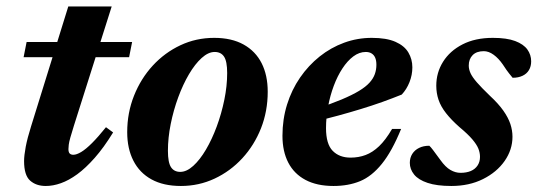

<svg xmlns="http://www.w3.org/2000/svg" viewBox="-20 -574 1696 606"><path d="M54.5 -393.5 64 -441.5H397L387.5 -393.5ZM213.5 -178Q206 -154 202 -139.8Q198 -125.5 197 -117.2Q196 -109 196 -103.5Q196 -93.5 200 -89.5Q204 -85.5 211.5 -85.5Q221.5 -85.5 236.2 -94.2Q251 -103 270.5 -122.5Q290 -142 314.5 -172.5L337 -156Q307.5 -108 279 -75.8Q250.5 -43.5 223.8 -24Q197 -4.5 172.2 4.2Q147.5 13 124.5 13Q94 13 75 -4Q56 -21 56 -65.5Q56 -83 61.2 -110.8Q66.5 -138.5 78 -175L195.5 -553.5H332.5Z M656 -454.5Q711 -454.5 748.8 -433.5Q786.5 -412.5 805.8 -374.5Q825 -336.5 825 -284.5Q825 -223 803.8 -169.2Q782.5 -115.5 744.8 -74.5Q707 -33.5 657.2 -10.2Q607.5 13 551 13Q496 13 458.2 -7.8Q420.5 -28.5 401 -66.8Q381.5 -105 381.5 -157Q381.5 -218 403 -272Q424.5 -326 462.2 -367Q500 -408 549.5 -431.2Q599 -454.5 656 -454.5ZM549 -31.5Q569 -31.5 590 -50.5Q611 -69.5 630 -101.8Q649 -134 664 -174.5Q679 -215 688 -258.8Q697 -302.5 697 -343.5Q697 -380.5 687.2 -395.2Q677.5 -410 657.5 -410Q637.5 -410 616.5 -391Q595.5 -372 576.5 -339.8Q557.5 -307.5 542.5 -266.8Q527.5 -226 518.8 -182.5Q510 -139 510 -98Q510 -61 519.8 -46.2Q529.5 -31.5 549 -31.5Z M1134.5 -410Q1114 -410 1095.2 -396Q1076.5 -382 1060.8 -358Q1045 -334 1033.5 -303.2Q1022 -272.5 1015.5 -238Q1009 -203.5 1009 -169.5Q1009 -119.5 1030 -98Q1051 -76.5 1086.5 -76.5Q1112 -76.5 1134 -84.8Q1156 -93 1176.5 -112.5Q1197 -132 1217.5 -167H1246Q1217 -96 1185.2 -56.8Q1153.5 -17.5 1116.5 -2.2Q1079.5 13 1032.5 13Q980.5 13 944.5 -6Q908.5 -25 890 -60.5Q871.5 -96 871.5 -145.5Q871.5 -197.5 886 -244Q900.5 -290.5 927 -329Q953.5 -367.5 989 -395.8Q1024.5 -424 1066.2 -439.2Q1108 -454.5 1153.5 -454.5Q1200 -454.5 1228.2 -442Q1256.5 -429.5 1269 -408.2Q1281.5 -387 1281.5 -361.5Q1281.5 -337.5 1272.5 -314.8Q1263.5 -292 1248 -275.5Q1219.5 -264 1186.8 -252.2Q1154 -240.5 1118.8 -229.8Q1083.5 -219 1047.5 -209.2Q1011.5 -199.5 976 -191L977.5 -230.5Q1025 -246 1058.2 -260Q1091.5 -274 1113 -287Q1134.5 -300 1146.2 -313Q1158 -326 1163 -340Q1168 -354 1168 -369.5Q1168 -383 1164.2 -391.8Q1160.5 -400.5 1153 -405.2Q1145.5 -410 1134.5 -410Z M1335 -114Q1339.5 -110 1346.5 -100.8Q1353.5 -91.5 1370 -69Q1386 -46.5 1401.8 -37.5Q1417.5 -28.5 1433.5 -28.5Q1452 -28.5 1465.8 -34.2Q1479.5 -40 1487.2 -51.5Q1495 -63 1495 -79Q1495 -92 1489.8 -105Q1484.5 -118 1470.8 -134.2Q1457 -150.5 1430 -173Q1404 -196 1387.8 -216.8Q1371.5 -237.5 1364.2 -258.8Q1357 -280 1357 -303.5Q1357 -345 1378.5 -379.2Q1400 -413.5 1440 -434Q1480 -454.5 1535.5 -454.5Q1579.5 -454.5 1606 -444.5Q1632.5 -434.5 1644.5 -417.8Q1656.5 -401 1656.5 -380.5Q1656.5 -364.5 1649.5 -352.8Q1642.5 -341 1629.2 -334.8Q1616 -328.5 1598 -328.5Q1594 -333.5 1587 -342Q1580 -350.5 1567 -370.5Q1553.5 -390 1538 -401.2Q1522.5 -412.5 1507 -412.5Q1484 -412.5 1471.8 -400Q1459.5 -387.5 1459.5 -367Q1459.5 -355.5 1465 -343.2Q1470.5 -331 1485 -314.2Q1499.5 -297.5 1526 -272Q1553 -247 1568.5 -225Q1584 -203 1590.8 -182.8Q1597.5 -162.5 1597.5 -142.5Q1597.5 -101.5 1572.8 -66Q1548 -30.5 1504.5 -8.8Q1461 13 1404.5 13Q1358.5 13 1329.5 3.2Q1300.5 -6.5 1287 -23.2Q1273.5 -40 1273.5 -60Q1273.5 -76 1281.2 -88.2Q1289 -100.5 1302.8 -107.2Q1316.5 -114 1335 -114Z"/></svg>

Font: Newsreader 24pt
Style: Bold Italic
Weight: 700
Italic angle: -17°
Designer: Hugues Gentile
Foundry: Production Type
Version: Version 1.003